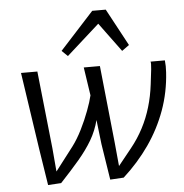

<svg xmlns="http://www.w3.org/2000/svg" viewBox="-57 -887 910 948"><g transform="rotate(-5 398.5 -413.0)"><path d="M143 6 115 -173 58 -557H139L180 -173L190 -57L279 -173Q304 -206 326.8 -251.5Q349.5 -297 366.2 -341.8Q383 -386.5 390 -417L369 -557H449L489 -173L500 -57L566 -139Q601.5 -183 627 -231.8Q652.5 -280.5 668.2 -333.8Q684 -387 691 -445Q696.5 -487 699.8 -519Q703 -551 700 -557H771Q772.5 -543.5 772.8 -528.2Q773 -513 772 -498Q766 -400 733.8 -311Q701.5 -222 646.8 -143.5Q592 -65 518 2L451 6L423 -173L409 -293Q395.5 -240.5 368.8 -195Q342 -149.5 302 -102.5Q262 -55.5 208 2ZM296 -620 267 -648 435 -832H502L601 -648L565 -622L459 -766Z"/></g></svg>

Font: Koeln Type Sans Light
Style: Italic
Weight: 300
Italic angle: -7.5°
Designer: Eben Sorkin
Foundry: Eben Sorkin
Version: Version 2.001